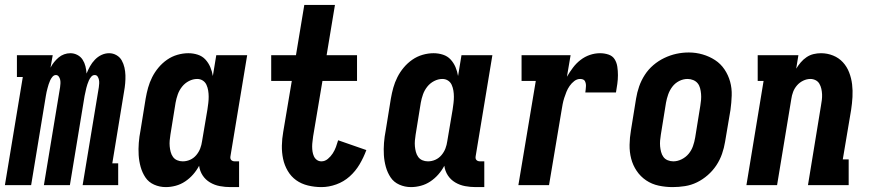

<svg xmlns="http://www.w3.org/2000/svg" viewBox="-38 -755 3558 783"><path d="M-18 0 55 -441H31V-530H177L168 -479Q174 -491 182.5 -501.5Q191 -512 201 -520.5Q211 -529 223.5 -533.5Q236 -538 249 -538Q264 -538 277.5 -531Q291 -524 299 -511.5Q307 -499 310.5 -484.5Q314 -470 315 -455Q321 -470 329 -484.5Q337 -499 349 -511.5Q361 -524 376 -531Q391 -538 407 -538Q423 -538 437 -530Q451 -522 458.5 -508.5Q466 -495 469.5 -479.5Q473 -464 473.5 -448Q474 -432 472.5 -415Q471 -398 468 -382L420 -89H444V0H299L365 -399Q366 -407 366.5 -414.5Q367 -422 365.5 -429.5Q364 -437 360 -443Q356 -449 348 -449Q340 -449 334 -442Q328 -435 324.5 -427Q321 -419 318.5 -411.5Q316 -404 314 -396Q312 -388 310.5 -380Q309 -372 307 -364L247 0H141L207 -399Q208 -407 208.5 -414.5Q209 -422 207.5 -429.5Q206 -437 201.5 -443Q197 -449 190 -449Q182 -449 176 -442Q170 -435 166.5 -427Q163 -419 160.5 -411.5Q158 -404 156 -396Q154 -388 152 -380Q150 -372 149 -364L89 0Z M638 8Q613 8 590.5 -2Q568 -12 555 -31.5Q542 -51 535.5 -74.5Q529 -98 527.5 -122.5Q526 -147 528 -172.5Q530 -198 535 -223L556 -353Q560 -376 566 -397.5Q572 -419 582.5 -440Q593 -461 608.5 -479.5Q624 -498 643.5 -511.5Q663 -525 685.5 -531.5Q708 -538 730 -538Q750 -538 768.5 -532Q787 -526 799.5 -512.5Q812 -499 819.5 -481.5Q827 -464 830 -445L844 -530H970L902 -119Q901 -114 901.5 -110Q902 -106 904.5 -103Q907 -100 911 -98.5Q915 -97 920 -97H937V8H902Q880 8 858.5 4Q837 0 818.5 -11Q800 -22 788.5 -39.5Q777 -57 774 -79Q764 -60 749.5 -43.5Q735 -27 717 -15Q699 -3 678.5 2.5Q658 8 638 8ZM707 -97Q723 -97 737.5 -103.5Q752 -110 762.5 -122.5Q773 -135 778.5 -149.5Q784 -164 786 -179L808 -309Q810 -322 811.5 -335Q813 -348 813 -360.5Q813 -373 811 -385.5Q809 -398 804 -409Q799 -420 789 -426.5Q779 -433 766 -433Q749 -433 732.5 -424.5Q716 -416 704.5 -401.5Q693 -387 687 -370Q681 -353 678 -336L657 -206Q655 -194 654 -182Q653 -170 654 -158.5Q655 -147 658 -135.5Q661 -124 667.5 -115Q674 -106 684.5 -101.5Q695 -97 707 -97Z M1273 8Q1245 8 1218 1.5Q1191 -5 1170 -20Q1149 -35 1135.5 -58Q1122 -81 1116.5 -107Q1111 -133 1111.5 -161Q1112 -189 1117 -217L1152 -425H1068V-530H1169L1203 -735H1328L1294 -530H1418V-425H1277L1239 -199Q1238 -189 1236.5 -178.5Q1235 -168 1235 -157.5Q1235 -147 1236.5 -137Q1238 -127 1242 -118Q1246 -109 1254 -103Q1262 -97 1273 -97Q1287 -97 1299 -107Q1311 -117 1319 -129.5Q1327 -142 1332 -155.5Q1337 -169 1341 -183L1456 -143Q1445 -113 1428.5 -85Q1412 -57 1388 -35.5Q1364 -14 1333.5 -3Q1303 8 1273 8Z M1638 8Q1613 8 1590.5 -2Q1568 -12 1555 -31.5Q1542 -51 1535.5 -74.5Q1529 -98 1527.5 -122.5Q1526 -147 1528 -172.5Q1530 -198 1535 -223L1556 -353Q1560 -376 1566 -397.5Q1572 -419 1582.5 -440Q1593 -461 1608.5 -479.5Q1624 -498 1643.5 -511.5Q1663 -525 1685.5 -531.5Q1708 -538 1730 -538Q1750 -538 1768.5 -532Q1787 -526 1799.5 -512.5Q1812 -499 1819.5 -481.5Q1827 -464 1830 -445L1844 -530H1970L1902 -119Q1901 -114 1901.5 -110Q1902 -106 1904.5 -103Q1907 -100 1911 -98.5Q1915 -97 1920 -97H1937V8H1902Q1880 8 1858.5 4Q1837 0 1818.5 -11Q1800 -22 1788.5 -39.5Q1777 -57 1774 -79Q1764 -60 1749.5 -43.5Q1735 -27 1717 -15Q1699 -3 1678.5 2.5Q1658 8 1638 8ZM1707 -97Q1723 -97 1737.5 -103.5Q1752 -110 1762.5 -122.5Q1773 -135 1778.5 -149.5Q1784 -164 1786 -179L1808 -309Q1810 -322 1811.5 -335Q1813 -348 1813 -360.5Q1813 -373 1811 -385.5Q1809 -398 1804 -409Q1799 -420 1789 -426.5Q1779 -433 1766 -433Q1749 -433 1732.5 -424.5Q1716 -416 1704.5 -401.5Q1693 -387 1687 -370Q1681 -353 1678 -336L1657 -206Q1655 -194 1654 -182Q1653 -170 1654 -158.5Q1655 -147 1658 -135.5Q1661 -124 1667.5 -115Q1674 -106 1684.5 -101.5Q1695 -97 1707 -97Z M2076 0 2147 -425H2089V-530H2289L2274 -442Q2285 -461 2298.5 -479Q2312 -497 2329.5 -510.5Q2347 -524 2367.5 -531Q2388 -538 2409 -538Q2427 -538 2443.5 -532.5Q2460 -527 2468.5 -513.5Q2477 -500 2479.5 -483Q2482 -466 2482 -448.5Q2482 -431 2479.5 -413Q2477 -395 2474 -378H2349Q2350 -384 2350.5 -390Q2351 -396 2351.5 -402Q2352 -408 2351 -413.5Q2350 -419 2347.5 -424Q2345 -429 2339.5 -431Q2334 -433 2328 -433Q2315 -433 2304 -424.5Q2293 -416 2285 -404.5Q2277 -393 2272 -380.5Q2267 -368 2263 -355.5Q2259 -343 2256.5 -330Q2254 -317 2252 -304L2201 0Z M2705 8Q2676 8 2648 2Q2620 -4 2597 -19.5Q2574 -35 2558.5 -58Q2543 -81 2536 -108Q2529 -135 2529.5 -164.5Q2530 -194 2535 -223L2556 -353Q2560 -378 2568.5 -402.5Q2577 -427 2591.5 -449.5Q2606 -472 2626.5 -489.5Q2647 -507 2671 -518.5Q2695 -530 2720 -535.5Q2745 -541 2771 -541Q2800 -541 2827.5 -533Q2855 -525 2878 -510Q2901 -495 2916.5 -472Q2932 -449 2939.5 -422Q2947 -395 2946 -365.5Q2945 -336 2941 -307L2919 -177Q2915 -152 2906.5 -127.5Q2898 -103 2883.5 -81Q2869 -59 2848.5 -41Q2828 -23 2804.5 -11.5Q2781 0 2755.5 4Q2730 8 2705 8ZM2708 -97Q2725 -97 2742 -105.5Q2759 -114 2770.5 -128Q2782 -142 2788 -159Q2794 -176 2797 -194L2818 -324Q2820 -336 2821 -348Q2822 -360 2821 -372Q2820 -384 2817 -395.5Q2814 -407 2807 -415.5Q2800 -424 2789 -428.5Q2778 -433 2766 -433Q2748 -433 2731.5 -424.5Q2715 -416 2704 -401.5Q2693 -387 2687 -370Q2681 -353 2678 -336L2657 -206Q2655 -194 2654 -182Q2653 -170 2654 -158.5Q2655 -147 2658 -135.5Q2661 -124 2667.5 -115Q2674 -106 2685 -101.5Q2696 -97 2708 -97Z M3006 0 3076 -425H3052V-530H3218L3209 -475Q3217 -488 3227.5 -500.5Q3238 -513 3251.5 -522Q3265 -531 3280 -534.5Q3295 -538 3310 -538Q3336 -538 3359.5 -528.5Q3383 -519 3399.5 -501Q3416 -483 3425 -459.5Q3434 -436 3437 -411Q3440 -386 3438.5 -359.5Q3437 -333 3433 -307L3399 -105H3423V0H3257L3310 -324Q3310 -324 3310 -324Q3310 -324 3310 -324Q3312 -335 3313.5 -347Q3315 -359 3314.5 -370.5Q3314 -382 3311.5 -393Q3309 -404 3303.5 -413.5Q3298 -423 3288 -428Q3278 -433 3267 -433Q3252 -433 3237.5 -426Q3223 -419 3212.5 -407Q3202 -395 3196.5 -380.5Q3191 -366 3189 -351L3131 0Z"/></svg>

Font: Iosevka Slab Extrabold
Style: Italic
Weight: 800
Italic angle: -9°
Monospace: yes
Designer: Belleve Invis
Foundry: Belleve Invis
Version: Version 11.1.0; ttfautohint (v1.8.3)